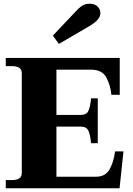

<svg xmlns="http://www.w3.org/2000/svg" viewBox="-20 -1011 714 1031"><path d="M296 -775 264 -820 389 -952Q398 -964 417 -977.5Q436 -991 460 -991Q489 -991 504 -976Q519 -961 519 -941Q519 -922 504.5 -905.5Q490 -889 462 -872ZM643 -198 622 0H11V-44H42Q71 -44 84 -53.5Q97 -63 97 -83V-617Q97 -637 84 -646.5Q71 -656 42 -656H11V-700H623V-502H578Q574 -551 551.5 -594Q529 -637 468 -637H283V-394H415Q445 -394 455 -416.5Q465 -439 469 -483H505V-242H469Q465 -286 455 -308.5Q445 -331 415 -331H283V-62H495Q544 -62 566.5 -98.5Q589 -135 598 -198Z"/></svg>

Font: Taviraj Bold
Style: Regular
Weight: 700
Designer: Katatrad Team
Foundry: CadsonDemak
Version: Version 1.030